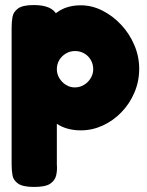

<svg xmlns="http://www.w3.org/2000/svg" viewBox="-20 -519 581 760"><path d="M300 -3Q251 -3 215 -23Q179 -43 156 -77.5Q133 -112 122 -156Q111 -200 112 -249Q113 -297 124.5 -342Q136 -387 159 -422Q182 -457 217 -477.5Q252 -498 300 -498Q344 -498 385.5 -477Q427 -456 460 -420.5Q493 -385 512 -340Q531 -295 531 -247Q531 -197 512 -152.5Q493 -108 460.5 -74.5Q428 -41 386.5 -22Q345 -3 300 -3ZM115 221Q71 221 52 208Q33 195 29.5 175Q26 155 26 133V-410Q26 -432 29.5 -452Q33 -472 51.5 -485.5Q70 -499 114 -499Q149 -499 172 -489.5Q195 -480 205 -460V132Q207 154 202.5 174.5Q198 195 179 208Q160 221 115 221ZM276 -173Q296 -173 312.5 -183Q329 -193 339 -209.5Q349 -226 349 -245Q349 -265 339.5 -281.5Q330 -298 313.5 -307.5Q297 -317 277 -317Q257 -317 240.5 -307Q224 -297 214.5 -281Q205 -265 205 -245Q205 -226 215 -209.5Q225 -193 241 -183Q257 -173 276 -173Z"/></svg>

Font: Fredoka Light
Style: Bold
Weight: 700
Version: Version 2.001